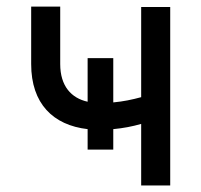

<svg xmlns="http://www.w3.org/2000/svg" viewBox="-20 -567 615 587"><path d="M326.3 -389.2H247.9V-256C197.8 -267 164.1 -304 164.1 -371.1V-546.9H75.3V-371.1C75.3 -250 142.4 -184.3 247.9 -172.2V-109.7H326.3V-172.2C357.2 -175.1 384.9 -180.4 411.6 -188.2V0H500.4V-545.5H411.6V-269.9C384.2 -262.4 356.9 -256.7 326.3 -253.9Z"/></svg>

Font: Margiela Sans Text
Style: Regular
Weight: 400
Designer: Stefan Endress, Andreas Faust
Version: Version 1.100;FEAKit 1.0